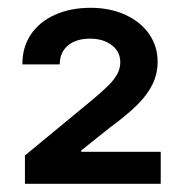

<svg xmlns="http://www.w3.org/2000/svg" viewBox="-20 -825 457 482"><path d="M42.6 -363.6V-434.7L213.8 -576Q239 -597.3 252.5 -610.8Q266 -624.3 274 -638.5Q282 -652.7 282 -669Q281.6 -696 260.1 -712Q238.6 -728 206 -728Q171.2 -728 150.6 -710.8Q130 -693.5 130 -663.4H36.2Q35.9 -706.3 57.5 -738.5Q79.2 -770.6 118.3 -788Q157.3 -805.4 207.4 -805.4Q256.7 -805.4 295.1 -787.6Q333.5 -769.9 354.6 -739.2Q375.7 -708.5 375.7 -670.5Q375.7 -640.3 363.3 -614.2Q350.9 -588.1 325.3 -562.5Q299.7 -536.9 257.1 -505.7L183.9 -447.4V-443.9H383.5V-363.6Z"/></svg>

Font: Riot Sans
Style: Bold
Weight: 600
Designer: Rasmus Andersson
Foundry: rsms
Version: Version 4.001